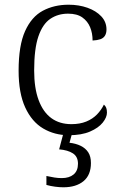

<svg xmlns="http://www.w3.org/2000/svg" viewBox="-20 -564 512 815"><path d="M272 10Q212 10 163.5 -18.5Q115 -47 87 -108Q59 -169 59 -264Q59 -371 86.5 -432Q114 -493 162 -518.5Q210 -544 271 -544Q315 -544 351.5 -531Q388 -518 410 -494.5Q432 -471 432 -439Q432 -423 425.5 -412.5Q419 -402 406 -397.5Q393 -393 373 -392Q373 -423 362.5 -448.5Q352 -474 329.5 -490Q307 -506 269 -506Q226 -506 193.5 -484Q161 -462 143 -409.5Q125 -357 125 -265Q125 -190 144 -139Q163 -88 198 -62.5Q233 -37 283 -37Q319 -37 346 -48Q373 -59 391.5 -78Q410 -97 421 -120Q428 -114 431 -106Q434 -98 434 -86Q434 -66 416 -43.5Q398 -21 362 -5.5Q326 10 272 10ZM249 231Q233 231 214 228.5Q195 226 177 221V183Q195 187 211 189.5Q227 192 242 192Q274 192 292.5 176.5Q311 161 311 131Q311 101 289.5 87Q268 73 231 70L252 -9H289L275 42Q302 45 322.5 55Q343 65 354.5 82.5Q366 100 366 128Q366 179 334.5 205Q303 231 249 231Z"/></svg>

Font: Noto Serif Khmer Light
Style: Regular
Weight: 300
Version: Version 2.003